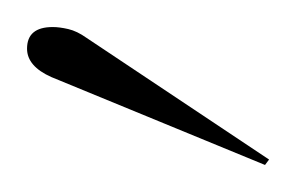

<svg xmlns="http://www.w3.org/2000/svg" viewBox="-20 -556 219 142"><path d="M176 -434 18 -499Q0 -507 0 -520Q0 -536 19 -536Q24 -536 30.5 -534.5Q37 -533 44 -528L179 -438Z"/></svg>

Font: Ballet
Style: Regular
Weight: 400
Designer: Maximiliano R. Sproviero
Foundry: Omnibus-Type
Version: Version 1.100